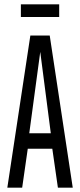

<svg xmlns="http://www.w3.org/2000/svg" viewBox="-20 -872 373 892"><path d="M14 0 121 -707H211L318 0H249L223 -181H109L83 0ZM116 -253H216L167 -631ZM77 -793V-852H255V-793Z"/></svg>

Font: Georama ExtraCondensed
Style: Regular
Weight: 400
Width: 2
Designer: Jean-Baptiste Levee
Foundry: Production Type
Version: Version 1.000